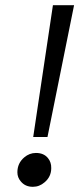

<svg xmlns="http://www.w3.org/2000/svg" viewBox="-20 -708 319 740"><path d="M163 -180H108L184 -688H265.5ZM106.5 12Q77 12 60 -9Q47 -24 47 -44Q47 -79 73.5 -101.5Q93.5 -118.5 118.5 -118.5Q149 -118.5 165 -98.5Q178 -82.5 177.5 -60Q177.5 -27 152 -5.5Q132 12 106.5 12Z"/></svg>

Font: Lucymar Sans
Style: Italic
Weight: 400
Italic angle: -10°
Foundry: The League of Moveable Type (original font) / Main changes by Cristiano Sobral with portions from Mirco Monsees
Version: Version 2.00;August 30, 2020;FontCreator 13.0.0.2681 64-bit